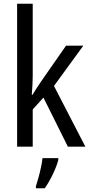

<svg xmlns="http://www.w3.org/2000/svg" viewBox="-20 -780 480 1021"><path d="M154 -377Q154 -353 152.5 -326.5Q151 -300 149 -276H153Q162 -291 174 -310Q186 -329 196 -343L331 -537H423L267 -323L434 0H341L211 -261L154 -198V0H71V-760H154ZM290 71Q281 105 260.5 147.5Q240 190 218 221H171V210Q177 192 184.5 165Q192 138 198 109.5Q204 81 206 61H290Z"/></svg>

Font: Noto Sans Tamil Condensed
Style: Regular
Weight: 400
Width: 3
Designer: Jelle Bosma - Monotype Design Team
Foundry: Monotype Imaging Inc.
Version: Version 2.004; ttfautohint (v1.8.4.7-5d5b)